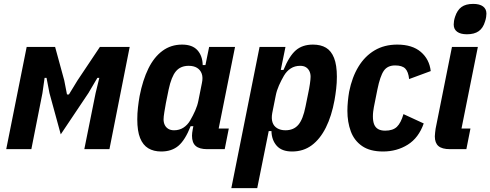

<svg xmlns="http://www.w3.org/2000/svg" viewBox="-20 -766 2518 986"><path d="M12 0 117 -525H263L310 -353L324 -281H334L378 -353L493 -525H646L542 0H413L471 -288L490 -366H480L434 -288L292 -76L234 -288L219 -366H209L198 -288L141 0Z M1134 0H1044Q1004 0 985 -16.5Q966 -33 966 -69Q966 -77 967 -84Q968 -91 970 -103L973 -118H959Q931 -47 896.5 -17.5Q862 12 808 12Q769 12 741.5 -4.5Q714 -21 699.5 -57Q685 -93 685 -153Q685 -184 688.5 -214.5Q692 -245 697 -273Q713 -355 742 -414Q771 -473 814.5 -505Q858 -537 915 -537Q968 -537 994 -508Q1020 -479 1021 -432H1035L1054 -525H1187L1103 -106H1155ZM874 -97Q901 -97 922 -110.5Q943 -124 957 -148Q971 -172 982.5 -198Q994 -224 999 -250L1017 -340Q1023 -368 1016 -387.5Q1009 -407 992 -417.5Q975 -428 949 -428Q907 -428 883.5 -400Q860 -372 846 -306L832 -237Q828 -215 824 -190.5Q820 -166 820 -153Q820 -137 826 -124.5Q832 -112 844 -104.5Q856 -97 874 -97Z M1168 200 1313 -525H1446L1422 -407H1436Q1465 -478 1499 -507.5Q1533 -537 1587 -537Q1627 -537 1654 -521Q1681 -505 1695.5 -468.5Q1710 -432 1710 -372Q1710 -341 1706.5 -310.5Q1703 -280 1698 -252Q1683 -170 1653.5 -111Q1624 -52 1581 -20Q1538 12 1480 12Q1427 12 1401 -17.5Q1375 -47 1374 -93H1360L1301 200ZM1446 -97Q1488 -97 1512 -125Q1536 -153 1549 -219L1563 -288Q1568 -311 1571.5 -335Q1575 -359 1575 -372Q1575 -388 1569 -400.5Q1563 -413 1551.5 -420.5Q1540 -428 1521 -428Q1494 -428 1473 -414.5Q1452 -401 1438 -377Q1424 -353 1412.5 -327Q1401 -301 1396 -275L1378 -185Q1373 -157 1379.5 -137.5Q1386 -118 1403.5 -107.5Q1421 -97 1446 -97Z M1947 12Q1880 12 1839.5 -16Q1799 -44 1781.5 -91.5Q1764 -139 1764 -197Q1764 -220 1766.5 -246Q1769 -272 1773 -295Q1788 -370 1821 -424Q1854 -478 1904 -507.5Q1954 -537 2020 -537Q2097 -537 2141 -499.5Q2185 -462 2192 -401L2081 -360Q2077 -398 2061 -414Q2045 -430 2009 -430Q1970 -430 1951 -402.5Q1932 -375 1918 -306L1900 -216Q1898 -205 1896.5 -193Q1895 -181 1895 -168Q1895 -143 1901.5 -127Q1908 -111 1922 -103Q1936 -95 1958 -95Q1998 -95 2018.5 -115Q2039 -135 2052 -180L2156 -132Q2130 -58 2074 -23Q2018 12 1947 12Z M2378 -590Q2345 -590 2327.5 -603Q2310 -616 2310 -640Q2310 -648 2311.5 -658Q2313 -668 2317 -680Q2328 -714 2350 -730Q2372 -746 2410 -746Q2443 -746 2460.5 -733Q2478 -720 2478 -696Q2478 -689 2476.5 -678.5Q2475 -668 2471 -656Q2461 -622 2438.5 -606Q2416 -590 2378 -590ZM2375 0H2291Q2250 0 2231.5 -16Q2213 -32 2213 -66Q2213 -74 2214.5 -85Q2216 -96 2217 -105L2301 -525H2434L2350 -106H2396Z"/></svg>

Font: IBM Plex Sans Condensed
Style: Bold Italic
Weight: 700
Width: 3
Italic angle: -11.31°
Designer: Mike Abbink, Paul van der Laan, Pieter van Rosmalen
Foundry: Bold Monday
Version: Version 3.201